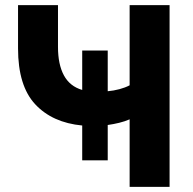

<svg xmlns="http://www.w3.org/2000/svg" viewBox="-20 -725 749 745"><path d="M483 0V-262Q465 -254 442.5 -248.5Q420 -243 398 -240V-103H299V-238Q183 -249 116.5 -320.5Q50 -392 50 -537V-705H205V-543Q205 -475 228 -432.5Q251 -390 299 -376V-529H398V-371Q421 -373 443.5 -379Q466 -385 483 -394V-705H638V0Z"/></svg>

Font: Nunito Sans ExtraBold
Style: Regular
Weight: 800
Designer: Vernon Adams
Foundry: Vernon Adams
Version: Version 3.101; ttfautohint (v1.8.4.7-5d5b);gftools[0.9.27]